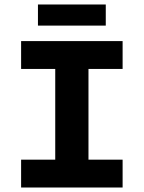

<svg xmlns="http://www.w3.org/2000/svg" viewBox="-20 -835 640 855"><path d="M74 0V-124H226V-528H74V-652H526V-528H374V-124H526V0ZM149 -721V-815H451V-721Z"/></svg>

Font: Source Code Pro
Style: Bold
Weight: 700
Monospace: yes
Designer: Paul D. Hunt, Teo Tuominen
Foundry: Adobe Systems Incorporated
Version: Version 2.030;PS 1.000;hotconv 16.6.51;makeotf.lib2.5.65220